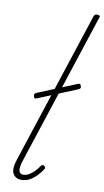

<svg xmlns="http://www.w3.org/2000/svg" viewBox="-119 -1182 676 1251"><g transform="rotate(10 218.5 -557.0)"><path d="M118 16Q78 16 61.5 -15Q45 -46 68 -113L396 -1115Q399 -1123 404 -1126.5Q409 -1130 420 -1130Q428 -1130 433.5 -1126Q439 -1122 435 -1114L106 -110Q91 -64 95.5 -41.5Q100 -19 124 -19Q143 -19 162.5 -30.5Q182 -42 199 -60Q216 -78 226 -94Q231 -100 236 -102.5Q241 -105 248 -100Q256 -95 257 -89.5Q258 -84 253 -78Q241 -58 220.5 -36Q200 -14 174.5 1Q149 16 118 16ZM124 -524Q114 -520 110 -523.5Q106 -527 104 -536Q102 -547 105.5 -551.5Q109 -556 119 -560L373 -664Q382 -668 386.5 -664.5Q391 -661 394 -652Q397 -643 393.5 -638Q390 -633 380 -629Z"/></g></svg>

Font: Playwrite CU Thin
Style: Regular
Weight: 250
Designer: Veronika Burian, José Scaglione
Foundry: TypeTogether
Version: Version 1.002